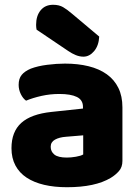

<svg xmlns="http://www.w3.org/2000/svg" viewBox="-20 -767 584 803"><path d="M260 -108Q277 -108 297.5 -111.5Q318 -115 328 -121V-201L256 -195Q228 -193 210 -183Q192 -173 192 -153Q192 -133 207.5 -120.5Q223 -108 260 -108ZM252 -501Q306 -501 350.5 -490Q395 -479 426.5 -456.5Q458 -434 475 -399.5Q492 -365 492 -318V-94Q492 -68 477.5 -51.5Q463 -35 443 -23Q378 16 260 16Q207 16 164.5 6Q122 -4 91.5 -24Q61 -44 44.5 -75Q28 -106 28 -147Q28 -216 69 -253Q110 -290 196 -299L327 -313V-320Q327 -349 301.5 -361.5Q276 -374 228 -374Q190 -374 154 -366Q118 -358 89 -346Q76 -355 67 -373.5Q58 -392 58 -412Q58 -438 70.5 -453.5Q83 -469 109 -480Q138 -491 177.5 -496Q217 -501 252 -501ZM133 -643Q131 -653 131 -663Q131 -701 150 -724Q169 -747 202 -747Q227 -747 244 -737Q261 -727 282 -709L395 -614Q393 -576 373.5 -553Q354 -530 329 -530Q313 -530 297 -536.5Q281 -543 265 -554Z"/></svg>

Font: Baloo Paaji
Style: Regular
Weight: 400
Designer: Shuchita Grover and Ek Type
Foundry: Ek Type
Version: Version 1.007;PS 1.000;hotconv 1.0.88;makeotf.lib2.5.647800